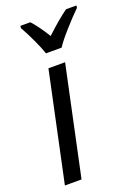

<svg xmlns="http://www.w3.org/2000/svg" viewBox="-146 -827 641 889"><g transform="rotate(-20 174.5 -382.5)"><path d="M128 -536H210L96 0H14ZM72 -754 73 -765H122Q151 -734 189 -673Q253 -733 298 -765H349L348 -754Q317 -724 276.5 -678.5Q236 -633 218 -605H141Q131 -635 110.5 -679Q90 -723 72 -754Z"/></g></svg>

Font: Noto Sans UI Narrow
Style: Italic
Weight: 400
Width: 4
Italic angle: -12°
Designer: Monotype Design Team
Foundry: Monotype Imaging Inc.
Version: Version 1.001